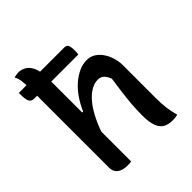

<svg xmlns="http://www.w3.org/2000/svg" viewBox="-209 -884 1018 1018"><g transform="rotate(-45 300.0 -375.5)"><path d="M22 -676H364Q380 -676 385.5 -663.5Q391 -651 391 -625Q391 -619 390.5 -611.5Q390 -604 389 -597H57Q38 -597 30 -611.5Q22 -626 22 -664Q22 -667 22 -670Q22 -673 22 -676ZM159 4Q131 4 113.5 -4Q96 -12 88 -25.5Q80 -39 80 -56Q80 -138 80 -212.5Q80 -287 80 -358.5Q80 -430 80 -503.5Q80 -577 80 -656Q80 -686 77 -708.5Q74 -731 64 -750Q70 -752 75.5 -752.5Q81 -753 86.5 -754Q92 -755 97 -755Q120 -755 140.5 -742.5Q161 -730 173.5 -701.5Q186 -673 186 -623Q186 -543 186 -465Q186 -387 186 -309.5Q186 -232 186 -154.5Q186 -77 186 2Q181 3 176.5 3.5Q172 4 168 4Q164 4 159 4ZM171 -176 169 -365H193Q210 -404 232.5 -437Q255 -470 282.5 -494Q310 -518 339.5 -531.5Q369 -545 400 -545Q426 -545 447 -532Q468 -519 483.5 -496.5Q499 -474 507.5 -446Q516 -418 516 -390Q516 -349 516 -308Q516 -267 516 -226Q516 -185 516 -144Q516 -101 520 -70Q524 -39 534 0Q524 2 515 3Q506 4 495 4Q466 4 444.5 -7Q423 -18 411.5 -47.5Q400 -77 400 -129Q400 -171 403 -209.5Q406 -248 411.5 -289.5Q417 -331 424 -381Q415 -405 401.5 -417.5Q388 -430 368 -430Q341 -430 314 -414Q287 -398 261.5 -366.5Q236 -335 213 -287.5Q190 -240 171 -176Z"/></g></svg>

Font: Recursive Monospace Casual Medium
Style: Regular
Weight: 500
Version: Version 1.047